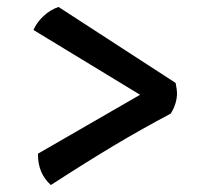

<svg xmlns="http://www.w3.org/2000/svg" viewBox="-20 -532 590 551"><path d="M488 -265Q488 -235 470 -206Q387 -162 309 -115.5Q231 -69 126 -1Q88 -35 89 -91L382 -260L76 -446Q85 -467 104.5 -485.5Q124 -504 148 -512L484 -294Q488 -274 488 -265Z"/></svg>

Font: Vollkorn SC Black
Style: Regular
Weight: 900
Designer: Friedrich Althausen
Foundry: Friedrich Althausen
Version: Version 4.015